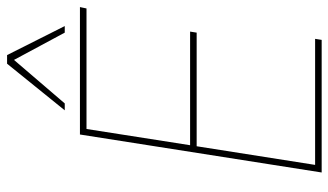

<svg xmlns="http://www.w3.org/2000/svg" viewBox="-218 -734 951 556"><g transform="rotate(-90 258.0 -455.5)"><path d="M37 0 147 -700H516L512 -681H163L116 -381H445L442 -362H113L59 -19H424L421 0ZM217 -744 352 -911H377L461 -744H442L363 -891L237 -744Z"/></g></svg>

Font: Georama Thin
Style: Italic
Weight: 100
Italic angle: -9°
Designer: Jean-Baptiste Levee
Foundry: Production Type
Version: Version 1.000